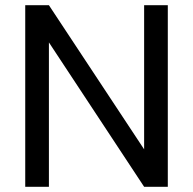

<svg xmlns="http://www.w3.org/2000/svg" viewBox="-20 -718 743 738"><path d="M534 -698H625V0H534L168 -555V0H77V-698H168L534 -144Z"/></svg>

Font: SVN-Poppins
Style: Regular
Weight: 400
Designer: Ninad Kale (Devanagari), Jonny Pinhorn (Latin)
Foundry: Indian Type Foundry
Version: Version 3.002 2017